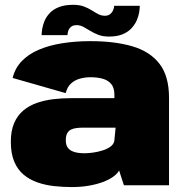

<svg xmlns="http://www.w3.org/2000/svg" viewBox="-20 -770 768 798"><path d="M279 7.5Q315.5 7.5 348 2Q380.5 -3.5 406.8 -13.2Q433 -23 450.5 -35.5Q468 -48 475 -61.5L495 0H682.5V-363.5Q682.5 -453.5 643 -504.8Q603.5 -556 530.2 -577.5Q457 -599 356 -599Q293 -599 238.2 -590.2Q183.5 -581.5 141 -563.2Q98.5 -545 70.5 -516Q42.5 -487 32.5 -446L253 -383Q259.5 -408.5 275 -422.8Q290.5 -437 311.8 -443Q333 -449 357 -449Q383.5 -449 406 -443Q428.5 -437 442 -421.2Q455.5 -405.5 455.5 -375.5V-362H274Q237.5 -362 201.8 -357.8Q166 -353.5 134 -342.5Q102 -331.5 77.5 -311.2Q53 -291 39 -259Q25 -227 25 -180.5Q25 -132 39.2 -98.2Q53.5 -64.5 78.5 -43.8Q103.5 -23 136 -11.8Q168.5 -0.5 205.2 3.5Q242 7.5 279 7.5ZM331 -133Q317 -133 303.2 -135Q289.5 -137 278.2 -142.5Q267 -148 260.2 -158.5Q253.5 -169 253.5 -187Q253.5 -205 259 -215.5Q264.5 -226 274.2 -231Q284 -236 297.8 -237.8Q311.5 -239.5 327.5 -239.5H460.5L455 -183.5Q452 -170 439 -160.5Q426 -151 407.2 -145Q388.5 -139 368.2 -136Q348 -133 331 -133ZM433 -618Q467 -618 490 -627.8Q513 -637.5 527 -653Q541 -668.5 548.5 -685.8Q556 -703 558.5 -719.2Q561 -735.5 561 -746H454.5Q454.5 -738.5 450.5 -728.5Q446.5 -718.5 438 -711.5Q429.5 -704.5 416 -704.5Q401.5 -704.5 388.5 -711.2Q375.5 -718 361 -727.2Q346.5 -736.5 328.2 -743.2Q310 -750 284.5 -750Q249 -750 225 -740.5Q201 -731 186.8 -715.8Q172.5 -700.5 165.2 -683.2Q158 -666 155.5 -650.2Q153 -634.5 153 -624H260.5Q260.5 -631.5 263.5 -641.2Q266.5 -651 274.8 -658.2Q283 -665.5 299 -665.5Q313.5 -665.5 326.8 -658.2Q340 -651 355 -641.8Q370 -632.5 388.8 -625.2Q407.5 -618 433 -618Z"/></svg>

Font: Anybody UltraCondensed Thin Black
Style: Regular
Weight: 900
Version: Version 1.111